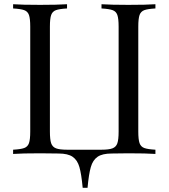

<svg xmlns="http://www.w3.org/2000/svg" viewBox="-20 -728 797 908"><path d="M634 -602V-106Q634 -68 640 -51Q646 -34 662.5 -28Q679 -22 715 -20V0Q673 -3 587 -3Q533 -3 507 -2H508Q464 -2 441.5 13.5Q419 29 409.5 62Q400 95 394 160H371Q365 95 355.5 62Q346 29 323.5 13.5Q301 -2 257 -2H258Q229 -3 170 -3Q84 -3 42 0V-20Q78 -22 94.5 -28Q111 -34 117 -51Q123 -68 123 -106V-602Q123 -640 117 -657Q111 -674 94.5 -680Q78 -686 42 -688V-708Q84 -705 170 -705Q250 -705 297 -708V-688Q261 -686 244.5 -680Q228 -674 222 -657Q216 -640 216 -602V-106Q216 -68 222 -50.5Q228 -33 245 -26.5Q262 -20 297 -20H460Q495 -20 512 -26.5Q529 -33 535 -50.5Q541 -68 541 -106V-602Q541 -640 535 -657Q529 -674 512.5 -680Q496 -686 460 -688V-708Q506 -705 587 -705Q673 -705 715 -708V-688Q679 -686 662.5 -680Q646 -674 640 -657Q634 -640 634 -602Z"/></svg>

Font: Playfair Display SC
Style: Regular
Weight: 400
Designer: Claus Eggers Sørensen
Foundry: Claus Eggers Sørensen
Version: Version 1.200; ttfautohint (v1.6)